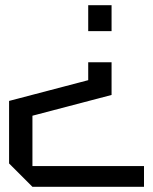

<svg xmlns="http://www.w3.org/2000/svg" viewBox="-20 -580 590 740"><path d="M410 -560V-460H320V-560ZM320 -340H410V-214L105 -134V60H535V140H105L15 50V-191L320 -271Z"/></svg>

Font: Tektur
Style: Regular
Weight: 400
Designer: Adam Jagosz
Foundry: Adam Jagosz
Version: Version 1.005;gftools[0.9.30]